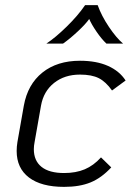

<svg xmlns="http://www.w3.org/2000/svg" viewBox="-20 -718 519 749"><path d="M45 -129Q45 -146 48 -164L73 -306Q88 -389 145.5 -435Q203 -481 292 -481Q356 -481 401 -461Q446 -441 470 -404L417 -365Q393 -399 365.5 -413Q338 -427 292 -427Q232 -427 191 -394.5Q150 -362 140 -306L115 -164Q112 -149 112 -136Q112 -91 142 -67Q172 -43 230 -43Q276 -43 310.5 -57.5Q345 -72 374 -104L414 -65Q376 -24 333.5 -6.5Q291 11 230 11Q141 11 93 -25.5Q45 -62 45 -129ZM312 -698H361Q376 -656 405 -613Q434 -570 460 -548H395Q376 -566 356.5 -594.5Q337 -623 328 -644Q315 -625 284 -596Q253 -567 226 -548H161Q196 -571 240 -614Q284 -657 312 -698Z"/></svg>

Font: KoHo
Style: Italic
Weight: 400
Italic angle: -10°
Designer: Cadson Demak & Katatrad Team
Foundry: Cadson Demak Co.,Ltd.
Version: Version 1.000